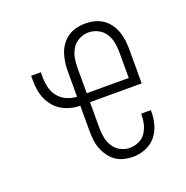

<svg xmlns="http://www.w3.org/2000/svg" viewBox="-102 -623 704 726"><g transform="rotate(-20 250.0 -260.0)"><path d="M314 8Q296 8 278 3.5Q260 -1 245.5 -11Q231 -21 220 -36.5Q209 -52 202.5 -69Q196 -86 194 -104Q192 -122 192 -140V-242Q173 -242 154 -247Q135 -252 118.5 -261.5Q102 -271 89.5 -286Q77 -301 69.5 -318.5Q62 -336 59 -355Q56 -374 56 -393V-412H95V-393Q95 -372 100 -351Q105 -330 118 -313.5Q131 -297 151 -288Q171 -279 192 -278V-380Q192 -398 194.5 -416.5Q197 -435 203 -452Q209 -469 220 -484Q231 -499 246 -509Q261 -519 279 -523.5Q297 -528 315 -528Q334 -528 352 -523.5Q370 -519 385 -509Q400 -499 411 -484Q422 -469 428 -452Q434 -435 436.5 -416.5Q439 -398 439 -380V-242H231V-140Q231 -120 234.5 -100.5Q238 -81 248.5 -64Q259 -47 277 -37.5Q295 -28 314 -28Q333 -28 350.5 -36Q368 -44 378.5 -59.5Q389 -75 393.5 -93.5Q398 -112 398 -131V-135H437V-129Q437 -103 430 -77.5Q423 -52 406.5 -32Q390 -12 365 -2Q340 8 314 8ZM400 -278V-380Q400 -400 396.5 -419.5Q393 -439 382.5 -456Q372 -473 353.5 -482.5Q335 -492 315 -492Q296 -492 277.5 -482.5Q259 -473 248.5 -456Q238 -439 234.5 -419.5Q231 -400 231 -380V-278Z"/></g></svg>

Font: Iosevka Term Curly Extralight
Style: Regular
Weight: 200
Designer: Belleve Invis
Foundry: Belleve Invis
Version: Version 32.3.0